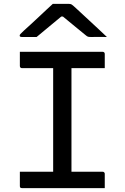

<svg xmlns="http://www.w3.org/2000/svg" viewBox="-20 -966 640 986"><path d="M347 -47H250L253 -72Q253 -91 253 -112Q253 -133 253 -152Q253 -214 253 -276.5Q253 -339 253 -401.5Q253 -464 253 -527Q253 -590 253 -653H352L347 -628Q347 -612 347 -593.5Q347 -575 347 -558Q347 -494 347 -430Q347 -366 347 -302Q347 -238 347 -174.5Q347 -111 347 -47ZM518 0H93Q90 0 88 -0.5Q86 -1 84.5 -2.5Q83 -4 82.5 -6Q82 -8 82 -11Q82 -24 82 -35.5Q82 -47 82 -59Q82 -71 82 -84H507Q511 -84 513 -82.5Q515 -81 516.5 -79Q518 -77 518 -73Q518 -60 518 -48Q518 -36 518 -24.5Q518 -13 518 0ZM82 -700H507Q512 -700 515 -697Q518 -694 518 -689Q518 -679 518 -670Q518 -661 518 -652.5Q518 -644 518 -635Q518 -626 518 -616H93Q88 -616 85 -619Q82 -622 82 -627Q82 -637 82 -646Q82 -655 82 -663.5Q82 -672 82 -681Q82 -690 82 -700ZM251 -946Q261 -946 277 -946Q293 -946 309.5 -946Q326 -946 335 -946Q343 -946 348.5 -942.5Q354 -939 369 -925Q377 -918 395 -901Q413 -884 436.5 -862.5Q460 -841 484 -818.5Q508 -796 529 -776Q510 -777 488 -776.5Q466 -776 448 -776Q437 -776 432 -777.5Q427 -779 419 -786Q403 -799 367 -828.5Q331 -858 279 -901L332 -881Q316 -881 300 -881Q284 -881 268 -881L320 -902Q270 -860 233 -830Q196 -800 168 -776H92Q88 -776 85.5 -777Q83 -778 82 -779.5Q81 -781 81 -783Q81 -787 85 -791.5Q89 -796 104 -810Q117 -822 136.5 -839.5Q156 -857 177.5 -877.5Q199 -898 218.5 -916Q238 -934 251 -946Z"/></svg>

Font: Rec Mono Linear
Style: Regular
Weight: 400
Monospace: yes
Version: Version 1.085; ttfautohint (v1.8.4.7-5d5b)